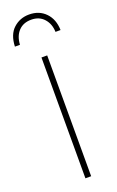

<svg xmlns="http://www.w3.org/2000/svg" viewBox="-157 -748 481 787"><g transform="rotate(-20 83.5 -355.0)"><path d="M96 0H71V-527H96ZM83 -710Q127 -710 154.5 -681.5Q182 -653 183 -606H161Q160 -641 139.5 -664Q119 -687 84 -687Q49 -687 28.5 -665Q8 -643 6 -606H-16Q-14 -658 14.5 -684Q43 -710 83 -710Z"/></g></svg>

Font: Noto Sans ExtraCondensed Thin
Style: Regular
Weight: 100
Width: 2
Designer: Monotype Design Team
Foundry: Monotype Imaging Inc.
Version: Version 2.013; ttfautohint (v1.8.4.7-5d5b)